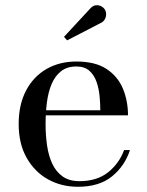

<svg xmlns="http://www.w3.org/2000/svg" viewBox="-20 -705 564 735"><path d="M278.5 10Q214.5 10 163.2 -18.8Q112 -47.5 81.8 -101.2Q51.5 -155 51.5 -230Q51.5 -305 80 -358.8Q108.5 -412.5 158.2 -441Q208 -469.5 272.5 -469.5Q345 -469.5 388.2 -440.8Q431.5 -412 450.8 -365Q470 -318 470 -263.5H119V-283H364Q364 -308 361.2 -337Q358.5 -366 349.5 -391.8Q340.5 -417.5 322.2 -434Q304 -450.5 272.5 -450.5Q236.5 -450.5 213.5 -432.2Q190.5 -414 177.5 -383Q164.5 -352 159.5 -312.5Q154.5 -273 154.5 -230Q154.5 -187 160.2 -147.8Q166 -108.5 180.2 -78Q194.5 -47.5 219.8 -29.5Q245 -11.5 284 -11.5Q351 -11.5 393.5 -45.2Q436 -79 455 -130.5H477.5Q458 -70 409 -30Q360 10 278.5 10ZM237 -550.5 225 -564 326 -673Q335.5 -683.5 346.8 -684.8Q358 -686 367.5 -681Q377 -676 382 -667.5Q386.5 -659.5 386.2 -649.5Q386 -639.5 381.2 -631.2Q376.5 -623 368.5 -618.5Z"/></svg>

Font: Bodoni Moda 11pt
Style: Regular
Weight: 400
Version: Version 2.004